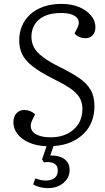

<svg xmlns="http://www.w3.org/2000/svg" viewBox="-20 -740 540 990"><path d="M228 230Q206 230 186 225Q166 220 151 211L162 180Q173 184 187.5 187.5Q202 191 218 191Q234 191 248 185.5Q262 180 270 168.5Q278 157 278 140Q278 120 268 110Q258 100 241.5 97Q225 94 206 97L197 82L220 14Q168 12 129.5 -5Q91 -22 70 -49.5Q49 -77 49 -110Q49 -139 65 -156Q81 -173 104 -173Q120 -173 134.5 -167.5Q149 -162 161 -151L146 -120Q134 -95 141 -75Q148 -55 174 -43.5Q200 -32 243 -32Q290 -32 326.5 -50Q363 -68 384 -100.5Q405 -133 405 -178Q405 -212 389.5 -237.5Q374 -263 340.5 -285.5Q307 -308 254 -334Q186 -368 147.5 -398.5Q109 -429 94 -461Q79 -493 79 -532Q79 -571 93 -605Q107 -639 135 -665Q163 -691 204 -705.5Q245 -720 297 -720Q347 -720 386.5 -704Q426 -688 449 -660.5Q472 -633 472 -600Q472 -574 458 -558.5Q444 -543 421 -543Q403 -543 388 -550Q373 -557 364 -567L380 -598Q390 -619 384 -636Q378 -653 356 -663Q334 -673 295 -673Q241 -673 207 -656Q173 -639 157.5 -611.5Q142 -584 142 -551Q142 -521 155 -496Q168 -471 201 -446Q234 -421 295 -391Q351 -363 389 -337Q427 -311 447 -277Q467 -243 467 -193Q467 -151 453.5 -115Q440 -79 412.5 -51.5Q385 -24 346 -7Q307 10 256 13L239 62Q259 61 277 65Q295 69 309 78Q323 87 331 101.5Q339 116 339 137Q339 164 324 185Q309 206 284.5 218Q260 230 228 230Z"/></svg>

Font: Literata 24pt Light
Style: Italic
Weight: 300
Italic angle: -2°
Designer: Latin by Veronika Burian and Jose Scaglione. Greek by Irene Vlachou. Cyrillic by Vera Evstafieva
Foundry: TypeTogether
Version: Version 3.103;gftools[0.9.29]